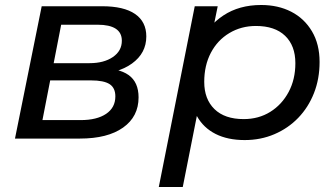

<svg xmlns="http://www.w3.org/2000/svg" viewBox="-20 -555 1345 769"><path d="M40 0 147 -530H389Q476 -530 521 -499Q566 -468 566 -409Q566 -342 508.5 -300.5Q451 -259 358 -259L371 -283Q455 -283 495 -254.5Q535 -226 535 -165Q535 -88 473 -44Q411 0 300 0ZM150 -74H303Q368 -74 405 -99Q442 -124 442 -169Q442 -203 419 -218Q396 -233 344 -233H181ZM195 -302H339Q396 -302 432 -326.5Q468 -351 468 -392Q468 -424 443.5 -440Q419 -456 371 -456H225Z M960 6Q892 6 843.5 -18.5Q795 -43 769 -89.5Q743 -136 743 -202Q743 -302 777 -376.5Q811 -451 874.5 -493Q938 -535 1026 -535Q1094 -535 1146.5 -508Q1199 -481 1229.5 -429.5Q1260 -378 1260 -307Q1260 -239 1237.5 -182Q1215 -125 1174.5 -83Q1134 -41 1079 -17.5Q1024 6 960 6ZM616 194 760 -530H852L824 -393L793 -270L779 -144L712 194ZM956 -78Q1016 -78 1062.5 -107Q1109 -136 1136 -186.5Q1163 -237 1163 -302Q1163 -372 1122 -411.5Q1081 -451 1005 -451Q946 -451 898.5 -422.5Q851 -394 824.5 -343.5Q798 -293 798 -227Q798 -158 839 -118Q880 -78 956 -78Z"/></svg>

Font: MOST Montserrat Medium
Style: Italic
Weight: 500
Italic angle: -11.3°
Designer: Julieta Ulanovsky
Foundry: Julieta Ulanovsky
Version: Version 8.000;March 11, 2024;FontCreator 15.0.0.2926 64-bit